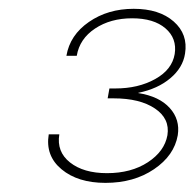

<svg xmlns="http://www.w3.org/2000/svg" viewBox="-20 -832 431 425"><path d="M213.4 -427.2Q152.3 -427.2 116.2 -457.3Q80.1 -487.3 87.9 -534.7H111.3Q105 -496.1 135 -472.4Q165 -448.7 216.8 -448.7Q270.5 -448.7 307.4 -472.9Q344.2 -497.1 350.6 -532.7Q356.4 -569.3 323 -591.8Q289.6 -614.3 231.4 -614.3H218.3L222.2 -636.2H235.4Q286.1 -636.2 323.5 -657Q360.8 -677.7 366.7 -712.4Q372.1 -747.1 346.2 -769.3Q320.3 -791.5 272.5 -791.5Q224.6 -791.5 190.4 -768.8Q156.2 -746.1 149.9 -708.5H127Q134.8 -754.4 176.8 -783.4Q218.8 -812.5 275.9 -812.5Q332.5 -812.5 364.5 -784.4Q396.5 -756.3 389.6 -713.4Q384.8 -682.1 356.9 -658.7Q329.1 -635.3 286.1 -626.5V-626Q332.5 -618.7 355.7 -593Q378.9 -567.4 373.5 -532.7Q365.7 -487.8 321 -457.5Q276.4 -427.2 213.4 -427.2Z"/></svg>

Font: Inter Display Thin
Style: Italic
Weight: 100
Italic angle: -9.39999°
Designer: Rasmus Andersson
Foundry: rsms
Version: Version 4.000;git-a52131595